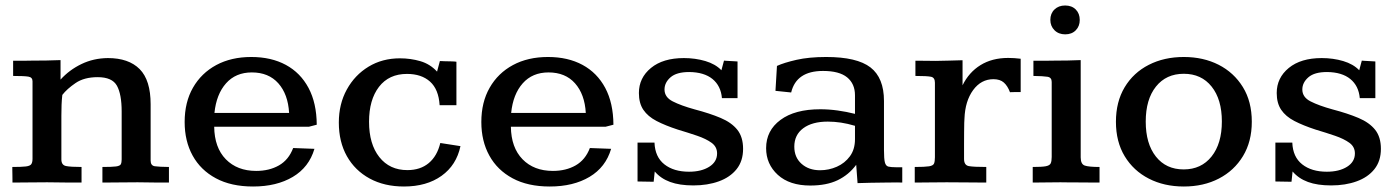

<svg xmlns="http://www.w3.org/2000/svg" viewBox="-20 -658 5040 692"><path d="M24.9 0Q24.9 -3.4 24.9 -11Q24.9 -18.6 24.7 -27.8Q24.4 -37.1 24.4 -44.9Q24.4 -52.7 24.4 -56.2Q58.1 -56.2 73.5 -58.1Q88.9 -60.1 93 -66.7Q97.2 -73.2 97.2 -85.9V-365.2Q97.2 -379.4 82.3 -381.8Q67.4 -384.3 27.3 -384.3Q27.3 -388.7 27.3 -400.1Q27.3 -411.6 27.3 -423.3Q27.3 -435.1 27.3 -439Q45.4 -439 62 -439Q78.6 -439 94.2 -439.5Q121.1 -439.5 146.7 -439.9Q172.4 -440.4 198.2 -441.4V-371.1Q229.5 -405.8 273.2 -427Q316.9 -448.2 368.7 -448.7Q443.8 -448.7 483.4 -408.9Q522.9 -369.1 522.9 -282.2V-79.1Q522.9 -61 538.1 -58.8Q553.2 -56.6 588.9 -56.2V0Q563 0 537.8 -0.2Q512.7 -0.5 476.1 -1Q439.9 -1 409.7 -0.5Q379.4 0 349.1 0V-56.2Q383.8 -56.2 398.2 -58.1Q412.6 -60.1 415.5 -66.2Q418.5 -72.3 418.5 -83.5V-256.3Q418.5 -318.4 401.4 -349.1Q384.3 -379.9 332 -379.9Q283.2 -379.9 252.2 -358.6Q221.2 -337.4 204.6 -315.9Q202.6 -298.3 201.9 -280Q201.2 -261.7 201.2 -241.2V-83.5Q201.2 -63 218 -59.6Q234.9 -56.2 273.9 -56.2V0Q245.1 0 217.5 -0.2Q189.9 -0.5 149.9 -1Q112.3 -1 82.8 -0.5Q53.2 0 24.9 0Z M892.1 14.2Q813 14.2 758.1 -15.4Q703.1 -44.9 674.3 -97.2Q645.5 -149.4 645.5 -218.3Q645.5 -289.6 675.5 -342Q705.6 -394.5 759.5 -423.6Q813.5 -452.6 885.7 -452.6Q957.5 -452.6 1010.3 -424.1Q1063 -395.5 1092 -341.1Q1121.1 -286.6 1121.6 -208.5L1093.3 -201.2H752Q752.9 -126 793.9 -84Q835 -42 903.3 -42Q950.7 -42 985.6 -62Q1020.5 -82 1036.6 -124.5L1113.3 -121.6Q1093.8 -55.2 1035.4 -20.5Q977.1 14.2 892.1 14.2ZM752.9 -251H1022Q1018.1 -318.4 983.2 -357.7Q948.2 -397 887.7 -397Q829.6 -397 794.7 -357.7Q759.8 -318.4 752.9 -251Z M1436 14.2Q1365.2 14.2 1312.3 -14.6Q1259.3 -43.5 1230.2 -95.2Q1201.2 -147 1201.2 -216.3Q1201.2 -283.2 1230 -335.4Q1258.8 -387.7 1308.3 -417.7Q1357.9 -447.8 1421.4 -447.8Q1460 -447.8 1495.1 -437.5Q1530.3 -427.2 1555.2 -399.9L1565.4 -438Q1570.8 -437.5 1582.8 -437.3Q1594.7 -437 1606.9 -436.8Q1619.1 -436.5 1625 -435.5V-278.8H1564.5Q1561 -335.9 1530 -363.8Q1499 -391.6 1446.8 -391.6Q1381.8 -391.6 1345.9 -345Q1310.1 -298.3 1310.1 -219.2Q1310.1 -138.7 1347.2 -91.8Q1384.3 -44.9 1448.2 -44.9Q1495.1 -44.9 1525.4 -70.3Q1555.7 -95.7 1566.9 -142.6L1639.6 -131.3Q1625 -62.5 1571.3 -24.2Q1517.6 14.2 1436 14.2Z M1961.4 14.2Q1882.3 14.2 1827.4 -15.4Q1772.5 -44.9 1743.7 -97.2Q1714.8 -149.4 1714.8 -218.3Q1714.8 -289.6 1744.9 -342Q1774.9 -394.5 1828.9 -423.6Q1882.8 -452.6 1955.1 -452.6Q2026.9 -452.6 2079.6 -424.1Q2132.3 -395.5 2161.4 -341.1Q2190.4 -286.6 2190.9 -208.5L2162.6 -201.2H1821.3Q1822.3 -126 1863.3 -84Q1904.3 -42 1972.7 -42Q2020 -42 2054.9 -62Q2089.8 -82 2106 -124.5L2182.6 -121.6Q2163.1 -55.2 2104.7 -20.5Q2046.4 14.2 1961.4 14.2ZM1822.3 -251H2091.3Q2087.4 -318.4 2052.5 -357.7Q2017.6 -397 1957 -397Q1898.9 -397 1864 -357.7Q1829.1 -318.4 1822.3 -251Z M2479 10.3Q2429.2 10.3 2395.3 -2.2Q2361.3 -14.6 2339.8 -40L2335.9 -2.9Q2321.3 -2.9 2307.1 -3.4Q2293 -3.9 2277.8 -3.9V-144H2338.9Q2340.8 -92.3 2374.5 -65.7Q2408.2 -39.1 2463.4 -39.1Q2507.8 -39.1 2536.1 -56.9Q2564.5 -74.7 2564.5 -105Q2564.5 -128.9 2544.7 -143.3Q2524.9 -157.7 2492.7 -168.7Q2460.4 -179.7 2422.9 -190.9Q2377.9 -205.6 2346.4 -221.9Q2314.9 -238.3 2298.8 -262.2Q2282.7 -286.1 2282.7 -322.8Q2282.7 -377.4 2326.2 -413.1Q2369.6 -448.7 2444.8 -448.7Q2485.8 -448.7 2522.2 -438Q2558.6 -427.2 2580.1 -404.8Q2580.6 -406.7 2582.8 -415Q2585 -423.3 2587.2 -431.4Q2589.4 -439.5 2589.4 -439.5Q2589.4 -439.5 2599.6 -438.7Q2609.9 -438 2621.6 -437.5Q2633.3 -437 2638.2 -436.5V-304.2H2582Q2578.1 -348.6 2547.9 -373.3Q2517.6 -397.9 2463.9 -398.4Q2418.5 -398.4 2396.7 -379.4Q2375 -360.4 2375 -335.4Q2375 -307.6 2404.8 -292.5Q2434.6 -277.3 2483.9 -263.7Q2538.1 -249.5 2577.4 -232.9Q2616.7 -216.3 2637.5 -190.2Q2658.2 -164.1 2658.2 -121.6Q2658.2 -77.6 2634.8 -48.3Q2611.3 -19 2570.8 -4.4Q2530.3 10.3 2479 10.3Z M2900.4 10.7Q2825.7 10.7 2783.4 -27.8Q2741.2 -66.4 2741.2 -124Q2741.2 -187.5 2793 -225.8Q2844.7 -264.2 2936.5 -264.2Q2967.3 -264.2 2999 -259.8Q3030.8 -255.4 3061.5 -247.6V-314.5Q3061.5 -356 3033.2 -379.2Q3004.9 -402.3 2946.3 -402.3Q2850.1 -402.3 2831.5 -324.7L2774.9 -330.6L2780.3 -420.4Q2805.7 -432.1 2850.8 -442.4Q2896 -452.6 2957.5 -452.6Q3068.8 -452.6 3117.4 -415Q3166 -377.4 3166 -293.9V-117.2Q3166 -85.9 3169.2 -73Q3172.4 -60.1 3181.6 -57.6Q3190.9 -55.2 3209.5 -55.2H3231.9V0Q3225.1 -0.5 3213.1 -0.5Q3201.2 -0.5 3188.7 -0.2Q3176.3 0 3168.5 0Q3141.6 0.5 3118.4 0.7Q3095.2 1 3070.8 2L3065.9 -64Q3039.1 -27.8 2999 -8.5Q2959 10.7 2900.4 10.7ZM2935.5 -44.4Q2967.3 -44.4 2996.1 -57.1Q3024.9 -69.8 3043.2 -94.7Q3061.5 -119.6 3061.5 -156.2V-204.6Q3035.2 -212.4 3011 -216.1Q2986.8 -219.7 2963.4 -219.7Q2907.2 -219.7 2875 -195.8Q2842.8 -171.9 2842.8 -129.4Q2842.8 -90.8 2868.9 -67.6Q2895 -44.4 2935.5 -44.4Z M3276.9 0V-56.2Q3313.5 -56.2 3328.4 -58.6Q3343.3 -61 3346.4 -68.6Q3349.6 -76.2 3349.6 -91.3V-359.9Q3349.6 -378.4 3335.7 -381.3Q3321.8 -384.3 3279.3 -384.3V-439Q3287.6 -439 3304.9 -439Q3322.3 -439 3336.9 -438.7Q3351.6 -438.5 3351.6 -438.5Q3375 -438.5 3399.4 -439.5Q3423.8 -440.4 3449.2 -440.9V-350.6Q3472.2 -397.5 3513.9 -423.3Q3555.7 -449.2 3613.8 -449.2Q3635.3 -449.2 3658.7 -446.3V-326.2Q3649.4 -326.2 3639.2 -326.2Q3628.9 -326.2 3620.1 -325.7Q3611.8 -348.1 3598.1 -360.4Q3584.5 -372.6 3560.5 -372.6Q3516.1 -372.6 3487.3 -333.3Q3458.5 -293.9 3456.1 -231Q3455.6 -229.5 3455.3 -215.3Q3455.1 -201.2 3454.8 -180.7Q3454.6 -160.2 3454.6 -139.4Q3454.6 -118.7 3454.6 -103.3Q3454.6 -87.9 3454.6 -85Q3454.6 -62.5 3471.9 -59.3Q3489.3 -56.2 3534.7 -56.2V0Q3501.5 0 3469.2 -0.5Q3437 -1 3392.1 -1Q3355 -1 3329.8 -0.5Q3304.7 0 3276.9 0Z M3702.1 0V-56.2Q3734.9 -56.2 3749 -58.8Q3763.2 -61.5 3766.8 -69.1Q3770.5 -76.7 3770.5 -92.3V-362.8Q3770.5 -378.9 3755.4 -381.3Q3740.2 -383.8 3704.6 -384.3Q3704.6 -398.4 3704.6 -411.9Q3704.6 -425.3 3704.6 -439Q3724.6 -439 3743.7 -439Q3762.7 -439 3780.3 -439.5Q3804.2 -439.5 3827.4 -439.9Q3850.6 -440.4 3875 -441.4V-90.8Q3875 -66.4 3889.6 -61.3Q3904.3 -56.2 3942.9 -56.2V0Q3928.7 0 3908 -0.2Q3887.2 -0.5 3865.2 -0.5Q3843.3 -0.5 3826.2 -0.7Q3809.1 -1 3802.2 -1Q3772 -1 3749 -0.5Q3726.1 0 3702.1 0ZM3819.3 -534.2Q3795.4 -534.2 3780.5 -549.1Q3765.6 -564 3765.6 -586.4Q3765.6 -609.4 3780.5 -623.8Q3795.4 -638.2 3818.8 -638.2Q3842.8 -638.2 3857.2 -623.8Q3871.6 -609.4 3871.6 -585.9Q3871.6 -563.5 3857.2 -548.8Q3842.8 -534.2 3819.3 -534.2Z M4246.6 14.2Q4175.8 14.2 4120.6 -14.2Q4065.4 -42.5 4033.7 -94.7Q4002 -147 4002 -219.2Q4002 -291 4033.4 -343.5Q4064.9 -396 4120.4 -424.3Q4175.8 -452.6 4246.6 -452.6Q4316.9 -452.6 4372.1 -424.6Q4427.2 -396.5 4459.5 -344.2Q4491.7 -292 4491.7 -219.2Q4491.7 -147.9 4460 -95.5Q4428.2 -43 4373 -14.4Q4317.9 14.2 4246.6 14.2ZM4246.1 -47.4Q4309.6 -47.4 4346.7 -94Q4383.8 -140.6 4383.8 -220.2Q4383.8 -299.8 4346.9 -345.9Q4310.1 -392.1 4246.6 -392.1Q4183.1 -392.1 4146.2 -345.9Q4109.4 -299.8 4109.4 -219.7Q4109.4 -140.1 4146 -93.8Q4182.6 -47.4 4246.1 -47.4Z M4777.8 10.3Q4728 10.3 4694.1 -2.2Q4660.2 -14.6 4638.7 -40L4634.8 -2.9Q4620.1 -2.9 4606 -3.4Q4591.8 -3.9 4576.7 -3.9V-144H4637.7Q4639.6 -92.3 4673.3 -65.7Q4707 -39.1 4762.2 -39.1Q4806.6 -39.1 4835 -56.9Q4863.3 -74.7 4863.3 -105Q4863.3 -128.9 4843.5 -143.3Q4823.7 -157.7 4791.5 -168.7Q4759.3 -179.7 4721.7 -190.9Q4676.8 -205.6 4645.3 -221.9Q4613.8 -238.3 4597.7 -262.2Q4581.5 -286.1 4581.5 -322.8Q4581.5 -377.4 4625 -413.1Q4668.5 -448.7 4743.7 -448.7Q4784.7 -448.7 4821 -438Q4857.4 -427.2 4878.9 -404.8Q4879.4 -406.7 4881.6 -415Q4883.8 -423.3 4886 -431.4Q4888.2 -439.5 4888.2 -439.5Q4888.2 -439.5 4898.4 -438.7Q4908.7 -438 4920.4 -437.5Q4932.1 -437 4937 -436.5V-304.2H4880.9Q4877 -348.6 4846.7 -373.3Q4816.4 -397.9 4762.7 -398.4Q4717.3 -398.4 4695.6 -379.4Q4673.8 -360.4 4673.8 -335.4Q4673.8 -307.6 4703.6 -292.5Q4733.4 -277.3 4782.7 -263.7Q4836.9 -249.5 4876.2 -232.9Q4915.5 -216.3 4936.3 -190.2Q4957 -164.1 4957 -121.6Q4957 -77.6 4933.6 -48.3Q4910.2 -19 4869.6 -4.4Q4829.1 10.3 4777.8 10.3Z"/></svg>

Font: Kameron Medium
Style: Regular
Weight: 500
Designer: Vernon Adams
Foundry: Vernon Adams
Version: Version 1.100